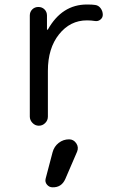

<svg xmlns="http://www.w3.org/2000/svg" viewBox="-20 -550 540 840"><path d="M210 116.2Q216.8 90.8 236.8 75.2Q256.8 59.6 282.2 59.6Q301.8 59.6 313.5 76.7Q325.2 93.8 317.4 113.3L265.6 233.4Q249 270.5 210 269.5Q195.3 269.5 185.5 257.8Q175.8 246.1 179.7 231.4ZM110.4 -40V-482.4Q110.4 -498 121.1 -508.8Q131.8 -519.5 147.9 -519.5Q164.1 -519.5 174.8 -508.8Q185.5 -498 185.5 -482.4V-420.9Q185.5 -419.9 186.5 -419.9Q188.5 -419.9 189.5 -420.9Q251 -530.3 360.4 -530.3Q384.8 -530.3 396.5 -528.3Q411.1 -526.4 420.4 -513.7Q429.7 -501 429.7 -485.4Q429.7 -472.7 419.4 -464.4Q409.2 -456.1 396.5 -458Q378.9 -460.9 360.4 -460.9Q287.1 -460.9 238.3 -399.9Q189.5 -338.9 189.5 -240.2V-40Q189.5 -23.4 177.7 -11.7Q166 0 149.9 0Q133.8 0 122.1 -12.2Q110.4 -24.4 110.4 -40Z"/></svg>

Font: Rounded-X Mgen+ 1m regular
Style: Regular
Weight: 400
Designer: [Source Han Sans]
Ryoko NISHIZUKA  (kana & ideographs); Paul D. Hunt (Latin, Greek & Cyrillic); Wenlong ZHANG  (bopomofo
Version: Version 1.059.20150602